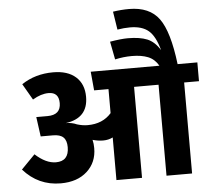

<svg xmlns="http://www.w3.org/2000/svg" viewBox="-66 -1140 1327 1211"><g transform="rotate(-5 597.5 -534.0)"><path d="M1195 -695V-576H1101V0H939V-576H784V0H622V-270Q594 -256 561 -256Q528 -256 494 -266Q500 -242 500 -213Q500 -123 438 -66.5Q376 -10 271 -10Q129 -10 34 -118L121 -207Q189 -145 252 -145Q334 -145 334 -234Q334 -276 313.5 -296Q293 -316 248 -316H170L153 -440H224Q308 -440 308 -515Q308 -584 243 -584Q195 -584 142 -552L83 -654Q169 -712 283 -712Q375 -712 426 -666.5Q477 -621 477 -540Q477 -405 335 -386Q373 -386 404 -372Q439 -361 472 -361Q567 -361 622 -424V-576H531L520 -695H955Q930 -738 888.5 -754.5Q847 -771 787 -771Q734 -771 680 -759L658 -873Q728 -885 771 -885Q847 -885 893.5 -866Q940 -847 974 -792Q950 -881 908.5 -916.5Q867 -952 791 -952Q753 -952 711 -945L693 -1060Q744 -1068 795 -1068Q924 -1068 984.5 -985.5Q1045 -903 1070 -695Z"/></g></svg>

Font: FiraGO ExtraBold
Style: Regular
Weight: 800
Designer: bBox Type
Foundry: bBox Type GmbH
Version: Version 1.001;PS 001.001;hotconv 1.0.88;makeotf.lib2.5.64775